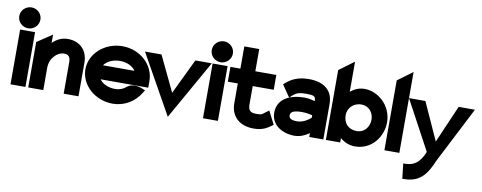

<svg xmlns="http://www.w3.org/2000/svg" viewBox="-70 -1010 3912 1557"><g transform="rotate(10 1886.0 -231.5)"><path d="M1 -558C1 -510 41 -472 88 -472C135 -472 175 -510 175 -558C175 -606 135 -644 88 -644C41 -644 1 -606 1 -558ZM27 0H150V-451H27Z M173 0H297V-183C297 -226 313 -260 335 -283C354 -304 380 -321 415 -321C449 -321 465 -301 465 -260V0H587V-278C587 -372 527 -443 422 -443C370 -443 329 -420 297 -388V-457L173 -374Z M604 -226C604 -95 725 11 869 11C964 11 1048 -40 1094 -116L1110 -141L1083 -152C1083 -152 1010 -186 959 -143C934 -122 904 -110 869 -110C812 -110 763 -133 740 -167H1132V-221C1132 -355 1014 -462 869 -462C725 -462 604 -357 604 -226ZM739 -282C761 -316 811 -341 869 -341C927 -341 976 -317 998 -282Z M1055 -451 1329 38 1605 -451H1470L1330 -160L1191 -451Z M1586 -558C1586 -510 1626 -472 1673 -472C1720 -472 1760 -510 1760 -558C1760 -606 1720 -644 1673 -644C1626 -644 1586 -606 1586 -558ZM1612 0H1735V-451H1612Z M1759 -327H1841V-160C1843 -54 1915 11 2030 11C2100 11 2135 -11 2168 -34L2186 -47L2131 -155L2107 -138C2076 -115 2082 -110 2030 -110C1981 -110 1964 -129 1964 -176V-327H2137V-449H1964V-632H1841V-449H1759Z M2173 -145C2173 -49 2260 11 2366 11C2416 11 2456 -10 2487 -32V0H2603V-292C2603 -404 2528 -462 2405 -462C2320 -462 2266 -437 2221 -399L2204 -384L2271 -286L2292 -306C2323 -334 2348 -341 2405 -341C2465 -341 2480 -333 2480 -299V-294C2460 -300 2429 -308 2396 -308C2283 -308 2173 -265 2173 -145ZM2300 -146C2300 -177 2332 -189 2396 -189C2427 -189 2460 -183 2480 -178V-157C2465 -143 2419 -108 2369 -108C2320 -108 2300 -120 2300 -146Z M2624 0H2742V-36C2773 -9 2814 11 2864 11C3005 11 3088 -110 3088 -226C3088 -366 2972 -462 2864 -462C2816 -462 2779 -445 2747 -418V-666L2624 -575ZM2747 -226C2747 -281 2790 -333 2859 -333C2922 -333 2960 -282 2960 -226C2960 -164 2918 -114 2859 -114C2788 -114 2747 -159 2747 -226Z M3106 0H3229V-666L3106 -575Z M3229 -451 3447 -46C3410 46 3363 75 3301 78L3275 79L3289 203L3313 202C3448 199 3496 104 3536 10L3772 -451H3638L3504 -142L3364 -451Z"/></g></svg>

Font: Charger Pro
Style: UltraNar
Weight: 900
Designer: Jasper
Foundry: Cannot Into Space Fonts
Version: Version 1.09